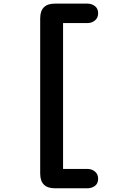

<svg xmlns="http://www.w3.org/2000/svg" viewBox="-20 -790 659 1032"><path d="M275 222Q196 222 196 143V-691Q196 -770.5 275 -770.5H450Q473 -770.5 490.2 -757.2Q507.5 -744 507.5 -719Q507.5 -694 490.2 -680Q473 -666 450 -666H319V118H450Q473 118 490.2 132Q507.5 146 507.5 171Q507.5 196.5 490.2 209.2Q473 222 450 222Z"/></svg>

Font: Sono ExtraLight Monospace SemiBold
Style: Regular
Weight: 600
Version: Version 2.112